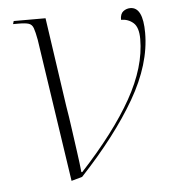

<svg xmlns="http://www.w3.org/2000/svg" viewBox="-45 -586 566 637"><g transform="rotate(-5 238.0 -268.0)"><path d="M97 -467Q92 -494 87.5 -506.5Q83 -519 72 -522.5Q61 -526 39 -526H20L23 -536H129L172 -240Q178 -205 183.5 -164.5Q189 -124 194.5 -85.5Q200 -47 203 -17H206Q319 -139 377.5 -243Q436 -347 436 -440Q436 -479 419 -494Q402 -509 378 -509Q378 -529 388.5 -537Q399 -545 412 -545Q454 -545 454 -459Q454 -355 388 -241Q322 -127 204 -1L168 9Z"/></g></svg>

Font: Noto Serif Display ExtraLight
Style: Italic
Weight: 200
Italic angle: -12°
Designer: Monotype Design Team
Foundry: Monotype Imaging Inc.
Version: Version 2.009